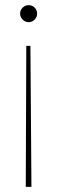

<svg xmlns="http://www.w3.org/2000/svg" viewBox="-20 -528 221 745"><path d="M82 -350H98L102 197H80ZM91 -508Q105 -508 114.5 -498.5Q124 -489 124 -475Q124 -462 114.5 -452Q105 -442 91 -442Q78 -442 68 -452Q58 -462 58 -475Q58 -489 68 -498.5Q78 -508 91 -508Z"/></svg>

Font: DM Sans 28pt Thin
Style: Regular
Weight: 250
Version: Version 4.004;gftools[0.9.30]